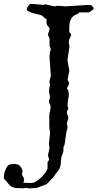

<svg xmlns="http://www.w3.org/2000/svg" viewBox="-113 -725 539 1028"><path d="M35.6 281.2H27.3Q20.5 282.2 14.2 282.7Q7.8 283.2 2 283.2Q-5.9 281.7 -20 282Q-34.2 282.2 -49.3 275.4Q-61.5 268.6 -70.3 256.3Q-79.1 244.1 -93.3 230.5Q-93.3 223.6 -91.3 211.4Q-89.4 199.2 -85 187.3Q-80.6 175.3 -74 166Q-67.4 156.7 -58.1 155.3Q-46.9 152.8 -36.6 152.8Q-28.3 152.8 -20 155.3Q-15.6 155.3 -10.7 159.4Q-5.9 163.6 -1.7 169.4Q2.4 175.3 5.1 181.9Q7.8 188.5 7.8 193.4Q7.8 193.8 7.3 195.6Q6.8 197.3 5.9 199.7Q4.9 202.1 4.4 205.1Q5.4 207.5 6.1 212.2Q6.8 216.8 8.8 218.8Q12.7 223.1 14.2 227.8Q15.6 232.4 15.6 235.8Q14.6 247.1 13.9 249.8Q13.2 252.4 11.2 253.4L46.9 254.9Q63.5 254.9 73.7 250Q84 244.1 94.2 236.3Q104.5 228.5 113.8 219Q123 209.5 130.1 199Q137.2 188.5 141.6 177.2V143.6Q141.6 142.6 145.3 137.2Q148.9 131.8 149.9 130.9L144 105.5L152.3 66.9L148.9 46.4L154.8 -10.7Q154.8 -16.1 154.5 -19.8Q154.3 -23.4 152.3 -31.2Q150.9 -41.5 150.9 -52.2V-97.2Q150.9 -103 151.1 -108.2Q151.4 -113.3 152.3 -120.1Q153.8 -123 154.8 -127.4Q155.8 -131.8 156.5 -136.7Q157.2 -141.6 157.5 -146.2Q157.7 -150.9 157.7 -153.8Q157.7 -162.1 153.3 -168Q148.9 -173.8 148.9 -181.6Q148.9 -188 151.9 -192.9Q154.8 -197.8 154.8 -205.1L148.9 -238.3L154.8 -271Q151.4 -285.2 151.4 -288.1L159.2 -319.3L152.3 -416.5Q152.3 -418.5 152.6 -423.3Q152.8 -428.2 153.3 -433.3Q153.8 -438.5 154.3 -442.6Q154.8 -446.8 154.8 -447.8L159.2 -459.5Q155.3 -470.7 153.8 -475.6Q152.3 -480.5 152.3 -481.4V-519.5L144 -538.1Q144 -543 145.3 -547.1Q146.5 -551.3 148.2 -554.9Q149.9 -558.6 151.1 -562Q152.3 -565.4 152.3 -569.3Q152.3 -575.2 149.7 -578.1Q147 -581.1 144 -584.2Q141.1 -587.4 138.4 -593.3Q135.7 -599.1 135.7 -611.8L136.2 -623.5Q131.3 -624.5 127.7 -627.2Q124 -629.9 120.8 -633.3Q117.7 -636.7 113.8 -639.9Q109.9 -643.1 105 -644.5Q99.6 -646 87.2 -648.7Q74.7 -651.4 62 -655.3Q49.3 -659.2 39.6 -664.3Q29.8 -669.4 29.8 -675.8Q29.8 -678.7 32 -683.6Q34.2 -688.5 37.6 -693.1Q41 -697.8 44.7 -701.2Q48.3 -704.6 51.3 -704.6L121.1 -698.7Q122.1 -698.7 124.5 -700Q127 -701.2 129.4 -702.1L178.7 -690.9Q184.1 -690.9 186.8 -692.6Q189.5 -694.3 194.8 -694.3L238.8 -690.9L343.3 -697.8H375.5Q379.9 -692.4 384 -688.5Q388.2 -684.6 388.2 -678.2Q388.2 -676.8 385 -674.1Q381.8 -671.4 377.9 -668.5Q374 -665.5 369.9 -662.8Q365.7 -660.2 364.3 -658.7H312Q308.1 -654.3 305.2 -652.1Q302.2 -649.9 299.3 -648.7Q296.4 -647.5 292.7 -646.2Q289.1 -645 284.2 -642.1Q274.4 -635.7 269.3 -626.7Q264.2 -617.7 261.5 -607.7Q258.8 -597.7 258.3 -587.2Q257.8 -576.7 257.8 -566.9V-553.2L268.1 -542.5Q268.1 -537.1 266.1 -532.2Q264.2 -527.3 261.7 -522.7Q259.3 -518.1 257.3 -512.7Q255.4 -507.3 255.4 -501L258.8 -474.1L248.5 -407.2Q248.5 -401.9 249.5 -395.5Q250.5 -389.2 251.7 -382.6Q252.9 -376 254.2 -370.4Q255.4 -364.7 255.4 -361.3Q256.8 -356.4 257.3 -352.1Q257.8 -347.7 257.8 -344.7Q257.8 -340.3 257.1 -337.6Q256.3 -335 255.4 -333.5L248.5 -296.4Q253.9 -290 255.1 -286.4Q256.3 -282.7 256.3 -276.4Q256.3 -274.4 254.6 -270.3Q252.9 -266.1 245.1 -252.4Q245.1 -252 249 -246.6Q252.9 -241.2 252.9 -239.3Q253.4 -238.3 253.7 -235.1Q253.9 -231.9 254.4 -228.5Q254.9 -225.1 255.1 -221.9Q255.4 -218.8 255.4 -217.3Q255.4 -214.8 254.4 -206.8Q253.4 -198.7 251.5 -189.9Q250 -180.2 249.3 -171.9Q248.5 -163.6 248.5 -162.1Q248.5 -154.3 250.7 -151.9Q252.9 -149.4 252.9 -146Q252.9 -139.6 249 -135.7Q245.1 -131.8 245.1 -124Q245.1 -115.7 249 -108.6Q252.9 -101.6 252.9 -91.3L245.1 -64.9L248.5 -46.4Q248.5 -38.1 246.1 -31.7Q243.7 -25.4 242.7 -17.1Q241.7 -12.7 240.2 -2.7Q238.8 7.3 237.3 18.1Q235.8 28.8 234.4 38.6Q232.9 48.3 231.9 52.2Q228.5 56.6 227.5 59.6Q226.6 62.5 226.6 67.4Q226.6 79.1 226.6 82Q226.6 85 226.1 85.9L214.8 120.1Q212.9 135.7 212.2 151.4Q211.4 167 204.1 179.7Q198.2 190.9 189.9 199.7Q181.6 208.5 175.3 221.2L138.7 259.3Q135.7 261.7 127.7 264.9Q119.6 268.1 110.4 271.2Q101.1 274.4 93.8 277.1Q86.4 279.8 85 281.2L44.4 283.7Q38.1 283.7 35.6 281.2Z"/></svg>

Font: IM FELL English SC
Style: Regular
Weight: 400
Designer: Igino Marini
Foundry: Igino Marini
Version: 3.00